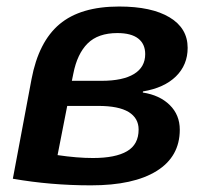

<svg xmlns="http://www.w3.org/2000/svg" viewBox="-20 -553 617 583"><path d="M549.8 -407.7Q549.8 -356 514.2 -321Q478.5 -286.1 414.1 -275.4L413.6 -272Q464.8 -264.2 495.4 -234.1Q525.9 -204.1 525.9 -159.2Q525.9 -77.6 455.8 -33.9Q385.7 9.8 256.3 9.8Q133.8 9.8 19 -10.3L75.7 -312.5Q97.2 -426.3 160.9 -479.7Q224.6 -533.2 341.8 -533.2Q440.4 -533.2 495.1 -500.2Q549.8 -467.3 549.8 -407.7ZM288.1 -307.6Q353 -307.6 387 -328.4Q420.9 -349.1 420.9 -388.7Q420.9 -419.4 399.7 -436Q378.4 -452.6 336.4 -452.6Q277.8 -452.6 246.1 -421.1Q214.4 -389.6 202.6 -329.1L198.2 -307.6ZM154.8 -82Q214.4 -73.2 262.2 -73.2Q330.6 -73.2 365.7 -93.8Q400.9 -114.3 400.9 -159.7Q400.9 -194.3 370.6 -212.9Q340.3 -231.4 278.3 -231.4H184.1Z"/></svg>

Font: Arimo SemiBold
Style: Italic
Weight: 600
Italic angle: -12°
Version: Version 1.33